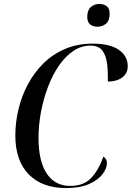

<svg xmlns="http://www.w3.org/2000/svg" viewBox="-20 -947 670 977"><path d="M316 10Q195 10 126.5 -59.5Q58 -129 58 -258Q58 -324 74 -391Q90 -458 122 -518Q154 -578 201 -624.5Q248 -671 311 -698Q374 -725 452 -725Q539 -725 584.5 -693.5Q630 -662 630 -610Q630 -573 601.5 -552.5Q573 -532 529 -532Q530 -580 525 -622Q520 -664 501 -689.5Q482 -715 440 -715Q394 -715 353.5 -688Q313 -661 280.5 -614Q248 -567 225 -507Q202 -447 189 -379.5Q176 -312 176 -246Q176 -126 218 -63.5Q260 -1 337 -1Q407 -1 445 -42.5Q483 -84 506 -150Q524 -139 524 -117Q524 -90 501.5 -60.5Q479 -31 433 -10.5Q387 10 316 10ZM476 -811Q454 -811 439 -822.5Q424 -834 424 -861Q424 -895 442 -911Q460 -927 486 -927Q507 -927 522.5 -916Q538 -905 538 -877Q538 -841 519 -826Q500 -811 476 -811Z"/></svg>

Font: Noto Serif Display SemiCondensed Medium
Style: Italic
Weight: 500
Width: 4
Italic angle: -12°
Designer: Monotype Design Team
Foundry: Monotype Imaging Inc.
Version: Version 2.009